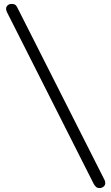

<svg xmlns="http://www.w3.org/2000/svg" viewBox="-20 -823 563 976"><path d="M487 133Q474 133 467.5 126.5Q461 120 456 111L15 -762Q13 -767 12 -770.5Q11 -774 11 -778Q11 -789 19 -796Q27 -803 38 -803Q54 -803 60 -796.5Q66 -790 70 -781L512 93Q515 100 515 108Q515 119 506 126Q497 133 487 133Z"/></svg>

Font: Quicksand Light
Style: Regular
Weight: 400
Version: Version 3.004